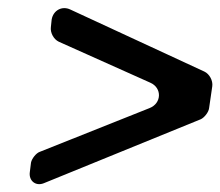

<svg xmlns="http://www.w3.org/2000/svg" viewBox="-20 -572 554 483"><path d="M58 -163 55 -139C52 -117 70 -103 90 -111L485 -272C494 -276 505 -290 506 -300L514 -355C516 -369 507 -386 494 -392L157 -548C136 -558 114 -546 110 -523L108 -504C106 -490 115 -473 128 -467L358 -364C388 -351 387 -312 356 -300L80 -190C71 -187 60 -173 58 -163Z"/></svg>

Font: Trueno
Style: RoundIt
Weight: 400
Designer: Julieta Ulanovsky, Jasper
Foundry: Julieta Ulanovsky, Cannot Into Space Fonts
Version: Version 3.001